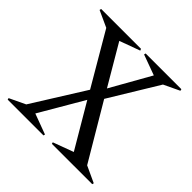

<svg xmlns="http://www.w3.org/2000/svg" viewBox="-157 -742 885 885"><g transform="rotate(45 285.5 -300.0)"><path d="M482.9 -44.9 563 -7.8 561 0H297.9L295.9 -7.8L396 -44.9L270 -258.8L145 -44.9L245.1 -7.8L243.2 0H9.8L7.8 -7.8L85.9 -44.9L246.1 -300.8L97.2 -555.2L17.1 -591.8L19 -600.1H278.8L282.2 -591.8L182.1 -555.2L296.9 -359.9L407.2 -555.2L307.1 -591.8L309.1 -600.1H542L543.9 -591.8L466.8 -555.2L321.8 -316.9Z"/></g></svg>

Font: Halibut Cnd
Style: Regular
Weight: 400
Width: 3
Designer: Matteo Maggi
Foundry: Collletttivo
Version: Version 3.080 | FøM Fix